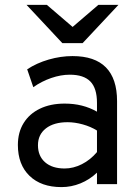

<svg xmlns="http://www.w3.org/2000/svg" viewBox="-20 -752 566 784"><path d="M231 12Q148 12 100.5 -34Q53 -80 53 -160Q53 -211.5 76.5 -249.5Q100 -287.5 143 -308.2Q186 -329 244 -329Q281.5 -329 314.2 -320.8Q347 -312.5 376 -296V-332Q376 -391.5 349 -419.2Q322 -447 265 -447Q228.5 -447 189.2 -433.5Q150 -420 116 -396L91 -469Q129.5 -494.5 178.8 -508.8Q228 -523 276 -523Q367 -523 412.5 -476.8Q458 -430.5 458 -339V0H376V-47Q346 -18.5 308.5 -3.2Q271 12 231 12ZM244 -64Q279.5 -64 314.2 -81.5Q349 -99 376 -131V-219Q350.5 -235 318 -244Q285.5 -253 256 -253Q200 -253 167.5 -227.8Q135 -202.5 135 -159Q135 -115 164 -89.5Q193 -64 244 -64ZM234.5 -576 88.5 -732H171.5L276.5 -642L381.5 -732H463.5L317.5 -576Z"/></svg>

Font: Undotted
Style: Regular
Weight: 400
Designer: Delve Withrington, Dave Bailey, Thomas Jockin
Foundry: Delve Fonts LLC
Version: Version 4.000